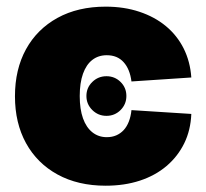

<svg xmlns="http://www.w3.org/2000/svg" viewBox="-20 -559 632 589"><path d="M306.6 -203.6Q281.2 -203.6 263.2 -221.4Q245.1 -239.3 245.1 -264.6Q245.1 -290 263.2 -307.6Q281.2 -325.2 306.6 -325.2Q332 -325.2 349.9 -307.6Q367.7 -290 367.7 -264.6Q367.7 -239.3 349.9 -221.4Q332 -203.6 306.6 -203.6ZM304.2 10.7Q219.2 10.7 156.5 -23.7Q93.8 -58.1 59.8 -119.9Q25.9 -181.6 25.9 -263.7Q25.9 -346.2 59.8 -408Q93.8 -469.7 156.5 -504.2Q219.2 -538.6 304.2 -538.6Q360.8 -538.6 407.7 -522.9Q454.6 -507.3 489 -478.8Q523.4 -450.2 543.5 -410.2Q563.5 -370.1 566.9 -321.3L383.3 -309.1Q380.9 -328.1 374.8 -343Q368.7 -357.9 359.1 -368.4Q349.6 -378.9 336.7 -384.3Q323.7 -389.6 307.6 -389.6Q281.7 -389.6 263.2 -375.2Q244.6 -360.8 234.6 -332.8Q224.6 -304.7 224.6 -264.2Q224.6 -224.1 234.6 -196Q244.6 -168 263.4 -153.1Q282.2 -138.2 307.6 -138.2Q323.7 -138.2 336.7 -143.8Q349.6 -149.4 359.4 -159.9Q369.1 -170.4 375.2 -186Q381.3 -201.7 383.3 -221.2L566.9 -209.5Q564.9 -159.7 545.2 -119.4Q525.4 -79.1 491 -49.8Q456.5 -20.5 409.2 -4.9Q361.8 10.7 304.2 10.7Z"/></svg>

Font: Inter 24pt Black
Style: Regular
Weight: 900
Designer: Rasmus Andersson
Foundry: rsms
Version: Version 4.001;git-66647c0bb